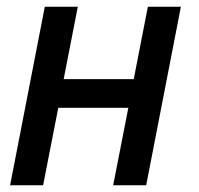

<svg xmlns="http://www.w3.org/2000/svg" viewBox="-20 -550 590 570"><path d="M10 0 113 -530H211L169 -315H377L419 -530H517L414 0H316L361 -230H153L108 0Z"/></svg>

Font: Lode Dark
Style: Bold Italic
Weight: 700
Italic angle: -11°
Monospace: yes
Designer: Belleve Invis
Foundry: Belleve Invis
Version: Version 29.2.0; ttfautohint (v1.8.3)